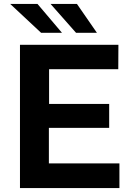

<svg xmlns="http://www.w3.org/2000/svg" viewBox="-20 -949 675 969"><path d="M80.8 0V-723H577.6L576.9 -599.8H227.7V-424.5H531V-303.8H226.7V-124.5L582.7 -124.2V0ZM368.4 -929 469.1 -783.5H363.8L235.2 -929ZM169.3 -929 292.7 -783.5H187.4L31.7 -929Z"/></svg>

Font: Public Sans Thin
Style: Regular
Weight: 100
Designer: The Public Sans project authors (U.S. Web Design System). Libre Franklin designed by Pablo Impallari and Rodrigo Fuenzal
Version: Version 1.008